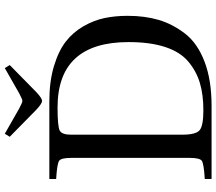

<svg xmlns="http://www.w3.org/2000/svg" viewBox="-72 -850 922 819"><g transform="rotate(-90 389.5 -441.0)"><path d="M215 -861 228 -882 335 -821Q361 -807 368 -807Q375 -807 401 -821L508 -882L521 -861L405 -747Q379 -723 368 -723Q357 -723 331 -747ZM35 0V-29Q101 -33 113 -42Q125 -51 125 -93V-599Q125 -641 113 -650Q101 -659 35 -663V-692H367Q451 -692 516 -672.5Q581 -653 621 -622Q661 -591 686.5 -546.5Q712 -502 721.5 -456.5Q731 -411 731 -358Q731 -285 713.5 -225.5Q696 -166 655 -113Q614 -60 535.5 -30Q457 0 347 0ZM224 -125Q224 -67 243 -51Q262 -35 328 -35Q395 -35 445 -50Q495 -65 536 -99.5Q577 -134 598 -198Q619 -262 619 -354Q619 -657 340 -657Q260 -657 242 -648Q224 -639 224 -600Z"/></g></svg>

Font: Linguistics Pro
Style: Regular
Weight: 400
Designer: Stefan Peev, Context Ltd
Foundry: Stefan Peev, Context Ltd
Version: Version 001.000